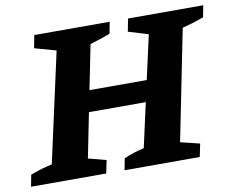

<svg xmlns="http://www.w3.org/2000/svg" viewBox="-101 -750 1032 845"><g transform="rotate(-10 414.5 -327.5)"><path d="M-28 0 -18 -52Q6 -61 30 -68.5Q54 -76 79 -81L187 -571L91 -598L102 -655H439L429 -603Q404 -594 382 -586.5Q360 -579 339 -573L299 -374H555L599 -571L510 -598L521 -655H857L847 -603Q820 -593 797 -586Q774 -579 751 -573L652 -79L738 -58L726 0H390L400 -52Q421 -61 444 -68.5Q467 -76 490 -81L534 -279H280L240 -79L320 -58L308 0Z"/></g></svg>

Font: Piazzolla SC
Style: Bold Italic
Weight: 700
Italic angle: -11.3°
Designer: Juan Pablo del Peral
Foundry: Huerta Tipografica
Version: Version 1.330